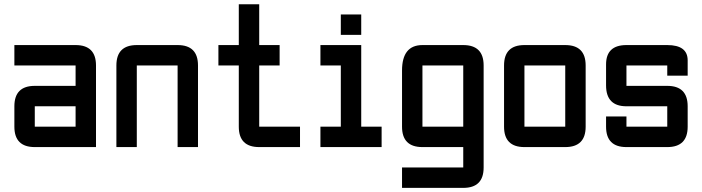

<svg xmlns="http://www.w3.org/2000/svg" viewBox="-20 -704 3360 919"><path d="M439.5 0H146.5Q48.8 0 48.8 -97.7V-195.3Q48.8 -293 146.5 -293H341.8V-390.6H48.8V-488.3H341.8Q439.5 -488.3 439.5 -390.6ZM146.5 -97.7H341.8V-195.3H146.5Z M830.1 -390.6H634.8V0H537.1V-390.6Q537.1 -488.3 634.8 -488.3H830.1Q927.7 -488.3 927.7 -390.6V0H830.1Z M1220.7 0Q1123 0 1123 -97.7V-390.6H1025.4V-488.3H1123V-683.6H1220.7V-488.3H1318.4V-390.6H1220.7V-97.7H1416V0Z M1611.3 -537.1V-634.8H1709V-537.1ZM1513.7 0V-97.7H1611.3V-390.6H1513.7V-488.3H1709V-97.7H1806.6V0Z M2197.3 195.3H1904.3V97.7H2197.3V0H2002Q1904.3 0 1904.3 -97.7V-366.2Q1904.3 -488.3 2002 -488.3H2197.3Q2294.9 -488.3 2294.9 -390.6V97.7Q2294.9 195.3 2197.3 195.3ZM2002 -97.7H2197.3V-390.6H2002Z M2685.5 0H2490.2Q2392.6 0 2392.6 -97.7V-390.6Q2392.6 -488.3 2490.2 -488.3H2685.5Q2783.2 -488.3 2783.2 -390.6V-97.7Q2783.2 0 2685.5 0ZM2685.5 -97.7V-390.6H2490.2V-97.7Z M2880.9 -146.5H2978.5V-97.7H3173.8V-195.3H2978.5Q2880.9 -195.3 2880.9 -295.4V-395.5Q2880.9 -488.3 2978.5 -488.3H3173.8Q3271.5 -488.3 3271.5 -415V-341.8H3173.8V-390.6H2978.5V-293H3173.8Q3271.5 -293 3271.5 -195.3V-97.7Q3271.5 0 3173.8 0H2978.5Q2880.9 0 2880.9 -97.7Z"/></svg>

Font: BabelStone Runic Dotted
Style: Regular
Weight: 400
Designer: Andrew West
Foundry: BabelStone
Version: Version 3.003 March 14, 2022